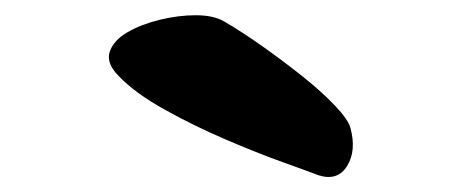

<svg xmlns="http://www.w3.org/2000/svg" viewBox="-20 -1031 590 252"><path d="M274 -1003Q298 -989 325.5 -969.5Q353 -950 378 -930Q403 -910 420 -892Q437 -874 440 -863Q448 -833 435.5 -813Q423 -793 398 -801Q385 -806 351.5 -818Q318 -830 276 -848Q234 -866 195.5 -887.5Q157 -909 136 -931Q119 -948 124 -963Q129 -978 147 -988.5Q165 -999 189.5 -1005Q214 -1011 237 -1011Q260 -1011 274 -1003Z"/></svg>

Font: Potta One
Style: Regular
Weight: 400
Designer: 108,108go
Foundry: Font Zone 108
Version: Version 1.000